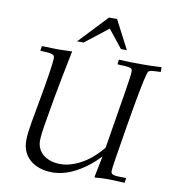

<svg xmlns="http://www.w3.org/2000/svg" viewBox="-98 -1007 994 1106"><g transform="rotate(10 398.5 -454.5)"><path d="M707.5 -28.3 703.1 0Q669.4 -2 643.3 -2.9Q617.2 -3.9 598.6 -3.9Q580.6 -3.9 563.5 -2.9Q546.4 -2 529.8 0L526.9 -3.9Q537.6 -57.1 543.7 -87.6Q549.8 -118.2 551.8 -127.9Q493.2 -64 422.4 -25.9Q351.1 13.2 282.2 13.2Q242.2 13.2 209.2 2.4Q176.3 -8.3 152.6 -28.3Q128.9 -48.3 116 -76.7Q103 -105 103 -140.1Q103 -165.5 106 -190.4Q111.8 -236.8 133.8 -354Q155.8 -474.6 166.3 -543.7Q176.8 -612.8 177.2 -633.3Q177.2 -642.6 174.6 -648.4Q171.9 -654.3 163.1 -657.5Q154.3 -660.6 137.7 -662.4Q121.1 -664.1 93.3 -665L97.2 -692.9Q136.7 -691.9 160.4 -691.2Q184.1 -690.4 192.4 -690.4Q208 -690.4 228.5 -691.2Q249 -691.9 274.4 -692.9L243.7 -539.6Q230.5 -473.6 219.7 -412.1Q209 -350.6 198.7 -290Q192.9 -257.3 189.5 -235.4Q186 -213.4 184.3 -198.5Q182.6 -183.6 181.9 -173.3Q181.2 -163.1 181.2 -153.8Q181.2 -130.4 190.4 -110.1Q199.7 -89.8 217.5 -74.7Q235.4 -59.6 261.2 -50.8Q287.1 -42 320.8 -42Q361.8 -42 405.8 -60.1Q428.7 -69.3 449 -81.3Q469.2 -93.3 488 -107.9Q506.8 -122.6 524.7 -140.6Q542.5 -158.7 560.5 -179.7L615.7 -517.6Q631.8 -616.7 631.8 -637.2Q631.8 -645 629.6 -650.1Q627.4 -655.3 618.7 -658.2Q609.9 -661.1 592.3 -662.6Q574.7 -664.1 544.4 -665L547.9 -692.9Q584.5 -690.9 616 -690.2Q647.5 -689.5 676.8 -689.5Q706.1 -689.5 736.1 -690.2Q766.1 -690.9 797.4 -692.9V-665Q771.5 -664.1 757.1 -663.1Q742.7 -662.1 735.1 -659.7Q727.5 -657.2 724.9 -652.3Q722.2 -647.5 719.7 -638.7Q701.2 -576.2 659.7 -326.2Q638.7 -200.2 628.2 -132.8Q617.7 -65.4 617.7 -54.7Q617.7 -45.9 621.1 -40.8Q624.5 -35.6 634 -33Q643.6 -30.3 661.4 -29.5Q679.2 -28.8 707.5 -28.3ZM449.7 -921.9H496.6L583.5 -754.9H548.8L465.3 -859.9L330.6 -754.9H292Z"/></g></svg>

Font: XB Kayhan
Style: Italic
Weight: 400
Italic angle: -12°
Designer: Behnam
Foundry: Irmug
Version: Version 7.300 2009